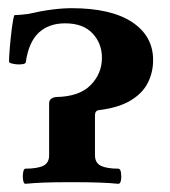

<svg xmlns="http://www.w3.org/2000/svg" viewBox="-20 -445 416 469"><path d="M42 4Q38 4 36.5 -4.9Q35 -13.8 36.5 -23.4Q38 -33 42 -33Q71 -33 85.5 -40Q100 -47 100 -65.5V-192.4Q100 -206 117 -208Q174 -209 201.5 -237.2Q229 -265.4 229 -303.6Q229 -339 206 -363.5Q183 -388 139 -388Q99 -388 74.5 -365Q50 -342 43 -293.2Q43 -289 32.8 -288Q22.5 -287 12.2 -289.1Q2 -291.1 2 -294.3Q2 -305 4 -329Q6 -353 9 -376.5Q12 -400 15 -408Q20 -408 31.5 -409Q43 -410 49.3 -411Q79 -418 106 -421.5Q133 -425 155 -425Q251 -425 302.5 -391.1Q354 -357.1 354 -298.4Q354 -268 341 -242.5Q328 -217 299 -199.5Q270 -182 222 -176Q212 -175 212 -163.5V-66Q212 -47 226.5 -40Q241 -33 269 -33Q274 -33 275.5 -23.4Q277 -13.8 275.5 -4.9Q274 4 269 4Q250 2 223.5 1Q197 0 155 0Q113 0 87 1Q61 2 42 4Z"/></svg>

Font: Junicode VF
Style: Regular
Weight: 400
Designer: Peter S. Baker
Version: Version 2.213